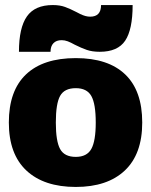

<svg xmlns="http://www.w3.org/2000/svg" viewBox="-20 -725 598 760"><path d="M189 -705Q217 -705 237.5 -697.5Q258 -690 283 -677Q286 -675 297.5 -669.5Q309 -664 318.5 -661.5Q328 -659 337 -659Q380 -659 380 -705H505Q505 -608 475.5 -564Q446 -520 375 -520Q345 -520 323.5 -527.5Q302 -535 276 -548Q260 -557 248 -561.5Q236 -566 224 -566Q203 -566 191.5 -554Q180 -542 180 -520H55Q55 -615 86.5 -660Q118 -705 189 -705ZM15 -240Q15 -366 83 -430.5Q151 -495 280 -495Q408 -495 475.5 -430.5Q543 -366 543 -240Q543 -115 474 -50Q405 15 280 15Q154 15 84.5 -50Q15 -115 15 -240ZM359 -240Q359 -314 341.5 -345Q324 -376 280 -376Q235 -376 218 -345.5Q201 -315 201 -240Q201 -166 218 -135Q235 -104 280 -104Q324 -104 341.5 -135.5Q359 -167 359 -240Z"/></svg>

Font: Pridi
Style: Bold
Weight: 700
Designer: Katatrad Team
Foundry: CadsonDemak
Version: Version 1.001